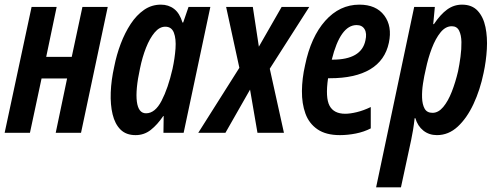

<svg xmlns="http://www.w3.org/2000/svg" viewBox="-25 -572 2135 827"><path d="M-5 0 111 -542H219L174 -327H284L330 -542H439L324 0H215L264 -234H154L104 0Z M559 10Q518 10 494 -14Q470 -38 460 -79.5Q450 -121 452 -174Q454 -227 467 -285Q477 -336 495 -383.5Q513 -431 538 -469Q563 -507 595.5 -529.5Q628 -552 668 -552Q701 -552 725 -533.5Q749 -515 761 -475H764L787 -542H881L766 0H679L680 -72H678Q653 -35 624.5 -12.5Q596 10 559 10ZM604 -84Q643 -84 671 -138Q699 -192 718 -275Q728 -321 731 -363Q734 -405 724 -431Q714 -457 687 -457Q662 -457 641 -432Q620 -407 604 -366.5Q588 -326 578 -277Q558 -185 564.5 -134.5Q571 -84 604 -84Z M829 0 1006 -280 949 -542H1064L1090 -371L1188 -542H1307L1137 -276L1198 0H1084L1052 -186L946 0Z M1439 10Q1379 10 1342.5 -15Q1306 -40 1290.5 -83Q1275 -126 1275.5 -180Q1276 -234 1289 -291Q1314 -413 1376 -482.5Q1438 -552 1523 -552Q1595 -552 1630 -505.5Q1665 -459 1650 -388Q1634 -312 1569.5 -273.5Q1505 -235 1396 -235H1388Q1376 -151 1394.5 -116.5Q1413 -82 1462 -82Q1483 -82 1512 -89Q1541 -96 1572 -111V-19Q1543 -4 1508 3Q1473 10 1439 10ZM1511 -464Q1441 -464 1404 -315H1407Q1532 -315 1549 -398Q1556 -428 1545.5 -446Q1535 -464 1511 -464Z M1595 235 1759 -542H1848L1841 -468H1844Q1872 -510 1901 -531Q1930 -552 1965 -552Q2008 -552 2032.5 -525.5Q2057 -499 2066 -455.5Q2075 -412 2072 -360.5Q2069 -309 2058 -258Q2043 -185 2014.5 -124Q1986 -63 1946.5 -26.5Q1907 10 1857 10Q1823 10 1798.5 -9.5Q1774 -29 1764 -63H1761Q1758 -36 1754 -11.5Q1750 13 1746 31L1702 235ZM1838 -86Q1863 -86 1884 -111Q1905 -136 1921 -177Q1937 -218 1948 -265Q1954 -294 1958.5 -327.5Q1963 -361 1962.5 -391Q1962 -421 1952.5 -440Q1943 -459 1921 -459Q1894 -459 1872.5 -432.5Q1851 -406 1835 -364Q1819 -322 1809 -274Q1802 -245 1797 -212.5Q1792 -180 1793 -151Q1794 -122 1804 -104Q1814 -86 1838 -86Z"/></svg>

Font: Noto Sans ExtraCondensed SemiBold
Style: Italic
Weight: 600
Width: 2
Italic angle: -12°
Designer: Monotype Design Team
Foundry: Monotype Imaging Inc.
Version: Version 2.013; ttfautohint (v1.8.4.7-5d5b)